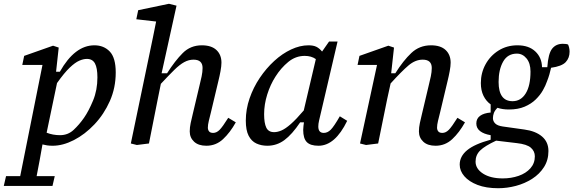

<svg xmlns="http://www.w3.org/2000/svg" viewBox="-63 -760 3037 1017"><path d="M397 -448Q379 -448 357 -438.5Q335 -429 306.5 -402Q278 -375 239 -320L184 -57Q217 -44 255 -44Q297 -44 327 -72Q357 -100 382 -136Q407 -172 430 -227.5Q453 -283 453 -350Q453 -400 440 -424Q427 -448 397 -448ZM216 12Q199 12 186 10Q173 8 162 5Q155 46 147 89Q139 132 131 173H227L215 225H-43L-31 173H44L162 -416H55L65 -464L218 -518L248 -508L234 -380H254Q333 -520 437 -520Q487 -520 518.5 -487Q550 -454 550 -376Q550 -295 519 -225Q488 -155 437.5 -101.5Q387 -48 328.5 -18Q270 12 216 12Z M662 8 630 0 730 -480Q739 -524 747.5 -564Q756 -604 764 -646L659 -658L669 -706L832 -740L872 -730L793 -372H822Q864 -438 905 -479Q946 -520 1006 -520Q1057 -520 1083.5 -495Q1110 -470 1110 -428Q1110 -410 1105 -383Q1100 -356 1094 -332L1054 -164Q1048 -140 1043 -119.5Q1038 -99 1038 -84Q1038 -72 1044.5 -64Q1051 -56 1066 -56Q1084 -56 1100 -72Q1116 -88 1146 -136L1186 -112Q1156 -58 1118.5 -23Q1081 12 1030 12Q988 12 965 -9.5Q942 -31 942 -64Q942 -85 947 -108.5Q952 -132 958 -156L994 -308Q1000 -332 1005 -355.5Q1010 -379 1010 -400Q1010 -444 962 -444Q937 -444 913 -431Q889 -418 860 -389.5Q831 -361 789 -316L772 -232Q761 -174 749 -116Q737 -58 726 0Z M1336 -155Q1336 -108 1347.5 -84Q1359 -60 1389 -60Q1407 -60 1428 -69Q1449 -78 1477.5 -103Q1506 -128 1546 -175L1610 -447Q1586 -464 1551 -464Q1503 -464 1464 -432Q1425 -400 1396 -354Q1369 -312 1352.5 -259.5Q1336 -207 1336 -155ZM1624 12Q1581 12 1562 -7.5Q1543 -27 1543 -72Q1543 -83 1544.5 -93Q1546 -103 1547 -112H1527Q1484 -48 1443.5 -18Q1403 12 1353 12Q1321 12 1295 0Q1269 -12 1254 -41Q1239 -70 1239 -121Q1239 -181 1259 -239Q1279 -297 1313 -347.5Q1347 -398 1389.5 -437Q1432 -476 1479 -498Q1526 -520 1571 -520Q1597 -520 1613 -512Q1629 -504 1643 -487L1680 -540H1725L1638 -168Q1631 -138 1627 -121Q1623 -104 1623 -90Q1623 -56 1652 -56Q1672 -56 1689 -73Q1706 -90 1737 -144L1776 -120Q1712 12 1624 12Z M2244 12Q2202 12 2179 -9.5Q2156 -31 2156 -64Q2156 -85 2161 -108.5Q2166 -132 2172 -156L2208 -308Q2214 -332 2219 -355.5Q2224 -379 2224 -400Q2224 -444 2176 -444Q2137 -444 2101 -413.5Q2065 -383 2006 -318L1988 -236Q1976 -177 1964 -118Q1952 -59 1940 0L1876 8L1844 0L1934 -416H1831L1841 -464L1994 -518L2024 -508L2009 -372H2031Q2073 -439 2116 -479.5Q2159 -520 2220 -520Q2271 -520 2297.5 -495Q2324 -470 2324 -428Q2324 -410 2319 -383Q2314 -356 2308 -332L2268 -164Q2262 -140 2257 -119.5Q2252 -99 2252 -84Q2252 -72 2258.5 -64Q2265 -56 2280 -56Q2298 -56 2314 -72Q2330 -88 2360 -136L2400 -112Q2370 -58 2332.5 -23Q2295 12 2244 12Z M2632 -180Q2599 -180 2572 -189Q2558 -175 2553 -161.5Q2548 -148 2548 -134Q2548 -118 2560 -106Q2572 -94 2600 -90L2714 -74Q2774 -66 2808 -37Q2842 -8 2842 40Q2842 88 2818.5 125Q2795 162 2756 187Q2717 212 2670 224.5Q2623 237 2576 237Q2512 237 2466.5 219.5Q2421 202 2396.5 173.5Q2372 145 2372 112Q2372 68 2411.5 35.5Q2451 3 2536 -20V-44Q2500 -50 2480 -65.5Q2460 -81 2460 -106Q2460 -132 2480 -146.5Q2500 -161 2536 -164V-207Q2512 -224 2498 -252.5Q2484 -281 2484 -320Q2484 -374 2509 -419.5Q2534 -465 2578 -492.5Q2622 -520 2678 -520Q2738 -520 2772.5 -487.5Q2807 -455 2808 -404H2836Q2841 -476 2861.5 -502Q2882 -528 2918 -528Q2938 -528 2946 -524Q2949 -518 2951.5 -508Q2954 -498 2954 -486Q2954 -453 2933.5 -431Q2913 -409 2856 -401Q2852 -383 2847 -365.5Q2842 -348 2834 -328Q2827 -307 2812.5 -281.5Q2798 -256 2774.5 -233Q2751 -210 2716 -195Q2681 -180 2632 -180ZM2652 -224Q2696 -224 2721.5 -265Q2747 -306 2747 -381Q2747 -425 2726 -450.5Q2705 -476 2675 -476Q2626 -476 2602 -433.5Q2578 -391 2578 -326Q2578 -224 2652 -224ZM2456 96Q2456 134 2495.5 159.5Q2535 185 2600 185Q2645 185 2684 171.5Q2723 158 2746.5 131.5Q2770 105 2770 68Q2770 41 2749 22.5Q2728 4 2674 -2L2565 -15Q2505 13 2480.5 37Q2456 61 2456 96Z"/></svg>

Font: Source Serif 4 Caption
Style: Italic
Weight: 400
Italic angle: -12°
Designer: Frank Grießhammer
Foundry: Adobe Systems Incorporated
Version: Version 4.004;hotconv 1.0.117;makeotfexe 2.5.65602